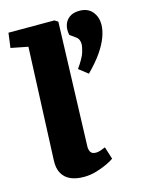

<svg xmlns="http://www.w3.org/2000/svg" viewBox="-119 -855 728 944"><g transform="rotate(-15 245.0 -383.5)"><path d="M91 -675 4 -692 14 -767H248L265 -756L244 -129Q243 -111 250 -98.5Q257 -86 278 -86Q289 -86 302 -90.5Q315 -95 326 -100L346 -37Q336 -29 311 -17Q286 -5 254.5 4.5Q223 14 190 14Q150 14 122 1.5Q94 -11 79.5 -37Q65 -63 67 -104ZM344 -470 298 -506Q331 -553 339 -579.5Q347 -606 347 -622Q347 -631 343 -641.5Q339 -652 324 -662L300 -679Q294 -707 301 -730Q308 -753 327.5 -767Q347 -781 378 -781Q421 -781 443.5 -754Q466 -727 466 -689Q466 -660 453.5 -625.5Q441 -591 414.5 -552.5Q388 -514 344 -470Z"/></g></svg>

Font: Literata 18pt ExtraBold
Style: Italic
Weight: 800
Italic angle: -2°
Designer: Latin by Veronika Burian and Jose Scaglione. Greek by Irene Vlachou. Cyrillic by Vera Evstafieva
Foundry: TypeTogether
Version: Version 3.103;gftools[0.9.29]